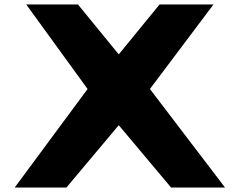

<svg xmlns="http://www.w3.org/2000/svg" viewBox="-20 -845 1080 865"><path d="M993.9 0 655.4 -444 941.9 -825H698.9L515 -600L331.1 -825H98.1L374.6 -444L46.1 0H279.1L515 -281L750.9 0Z"/></svg>

Font: Hussar
Style: BdSuprExt
Weight: 700
Foundry: Cannot Into Space Fonts
Version: Version 2.00